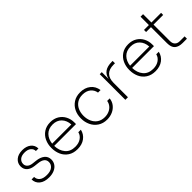

<svg xmlns="http://www.w3.org/2000/svg" viewBox="180 -1731 2782 2782"><g transform="rotate(-45 1571.0 -339.5)"><path d="M56 -145H108Q108 -96 146 -64.5Q184 -33 260 -33Q335 -33 374 -65Q413 -97 413 -146Q413 -190 380.5 -214.5Q348 -239 289 -245L227 -252Q157 -260 117 -295.5Q77 -331 77 -390Q77 -456 126.5 -498.5Q176 -541 260 -541Q342 -541 392.5 -500.5Q443 -460 444 -392H392Q392 -436 357 -464.5Q322 -493 260 -493Q196 -493 162 -463.5Q128 -434 128 -389Q128 -353 154.5 -328.5Q181 -304 231 -298L293 -291Q371 -283 417.5 -246Q464 -209 464 -145Q464 -100 439.5 -63.5Q415 -27 368.5 -6Q322 15 260 15Q164 15 110.5 -29Q57 -73 56 -145Z M582 -259V-269Q582 -340 610.5 -402Q639 -464 696 -502.5Q753 -541 834 -541Q910 -541 965.5 -506.5Q1021 -472 1050 -415Q1079 -358 1079 -293V-257H632Q634 -159 687.5 -95Q741 -31 840 -31Q913 -31 960.5 -65Q1008 -99 1019 -150H1071Q1054 -74 993 -28.5Q932 17 840 17Q755 17 696.5 -22Q638 -61 610 -124Q582 -187 582 -259ZM1027 -301Q1022 -387 971 -440Q920 -493 834 -493Q747 -493 695 -439.5Q643 -386 634 -301Z M1187 -259V-269Q1187 -340 1216.5 -402Q1246 -464 1304.5 -502.5Q1363 -541 1446 -541Q1541 -541 1604 -490.5Q1667 -440 1679 -354H1627Q1617 -416 1569.5 -454.5Q1522 -493 1446 -493Q1379 -493 1333 -462.5Q1287 -432 1263.5 -380Q1240 -328 1240 -264Q1240 -201 1263.5 -148Q1287 -95 1333.5 -63.5Q1380 -32 1446 -32Q1497 -32 1538.5 -51Q1580 -70 1605 -103Q1630 -136 1635 -175H1687Q1681 -118 1647.5 -74.5Q1614 -31 1561.5 -7Q1509 17 1446 17Q1364 17 1305 -22.5Q1246 -62 1216.5 -125.5Q1187 -189 1187 -259Z M1833 -525H1875V-385Q1891 -458 1942 -493.5Q1993 -529 2083 -529H2101V-481H2073Q1980 -481 1933 -433.5Q1886 -386 1886 -294V0H1833Z M2179 -259V-269Q2179 -340 2207.5 -402Q2236 -464 2293 -502.5Q2350 -541 2431 -541Q2507 -541 2562.5 -506.5Q2618 -472 2647 -415Q2676 -358 2676 -293V-257H2229Q2231 -159 2284.5 -95Q2338 -31 2437 -31Q2510 -31 2557.5 -65Q2605 -99 2616 -150H2668Q2651 -74 2590 -28.5Q2529 17 2437 17Q2352 17 2293.5 -22Q2235 -61 2207 -124Q2179 -187 2179 -259ZM2624 -301Q2619 -387 2568 -440Q2517 -493 2431 -493Q2344 -493 2292 -439.5Q2240 -386 2231 -301Z M2840 -153V-482H2740V-525H2840V-696H2892V-525H3090V-482H2892V-144Q2892 -96 2918.5 -69.5Q2945 -43 2992 -43H3090V5H3003Q2924 5 2882 -31.5Q2840 -68 2840 -153Z"/></g></svg>

Font: Sora-SIA ExtraLight
Style: Regular
Weight: 200
Designer: Jonathan Barnbrook, Julián Moncada
Foundry: Barnbrook Fonts
Version: Version 2.000